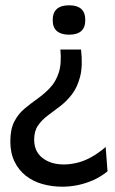

<svg xmlns="http://www.w3.org/2000/svg" viewBox="-20 -547 435 725"><path d="M286 -360Q293 -298 282.5 -257.5Q272 -217 251.5 -190.5Q231 -164 206.5 -145.5Q182 -127 160 -110.5Q138 -94 123.5 -73Q109 -52 109 -20Q109 25 140.5 49.5Q172 74 221 74Q244 74 270 68Q296 62 323.5 47Q351 32 379 8L386 100Q360 121 331.5 133.5Q303 146 273.5 152Q244 158 215 158Q176 158 140.5 148Q105 138 78 117Q51 96 35 63.5Q19 31 19 -13Q19 -59 34 -88Q49 -117 73 -137Q97 -157 122.5 -175Q148 -193 169.5 -216Q191 -239 202 -273Q213 -307 208 -360ZM241 -527Q271 -527 286.5 -513.5Q302 -500 302 -471Q302 -443 286.5 -429.5Q271 -416 241 -416Q211 -416 195 -429.5Q179 -443 179 -471Q179 -527 241 -527Z"/></svg>

Font: Bricolage Grotesque 96pt
Style: Regular
Weight: 400
Version: Version 1.001;gftools[0.9.33.dev8+g029e19f]